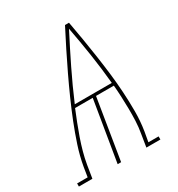

<svg xmlns="http://www.w3.org/2000/svg" viewBox="-215 -848 890 961"><g transform="rotate(-30 230.0 -367.5)"><path d="M-40 0V-18H21L30 -74Q40 -131 58.5 -187Q77 -243 99 -298.5Q121 -354 145.5 -409Q170 -464 196 -518.5Q222 -573 249 -627Q276 -681 304 -735H327Q337 -681 346 -627Q355 -573 363 -518.5Q371 -464 377.5 -409.5Q384 -355 387.5 -299Q391 -243 391 -186.5Q391 -130 382 -74L372 -18H431V0H350L362 -74Q368 -108 369.5 -143Q371 -178 370.5 -212.5Q370 -247 368.5 -281.5Q367 -316 364 -350H261L204 0H184L242 -350H140Q126 -316 112.5 -281.5Q99 -247 87 -212.5Q75 -178 65.5 -143.5Q56 -109 50 -74L38 0ZM362 -367Q354 -454 341 -539Q328 -624 312 -709Q268 -624 226.5 -539Q185 -454 148 -367Z"/></g></svg>

Font: Iosevka Curly Slab ThObl
Style: Regular
Weight: 100
Italic angle: -9°
Monospace: yes
Designer: Belleve Invis
Foundry: Belleve Invis
Version: Version 11.0.0; ttfautohint (v1.8.3)